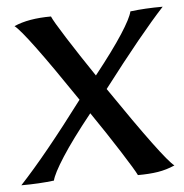

<svg xmlns="http://www.w3.org/2000/svg" viewBox="-44 -576 599 625"><g transform="rotate(-5 255.5 -263.5)"><path d="M214 -255Q58 -486 24 -512Q71 -533 145 -533Q151 -518 188.5 -459Q226 -400 274 -329Q335 -406 367 -455.5Q399 -505 404 -527Q452 -533 510 -533Q435 -452 305 -282Q470 -40 503 -15Q476 -3 447.5 1.5Q419 6 382 6Q374 -11 333.5 -74.5Q293 -138 245 -208Q181 -128 147 -75Q113 -22 108 0Q60 6 1 6Q87 -86 214 -255Z"/></g></svg>

Font: Mirza
Style: Regular
Weight: 400
Designer: Arabic design by Kourosh Beigpour, Latin design by Eduardo Tunni, engineering by Lasse Fister
Version: Version 1.0010g